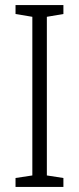

<svg xmlns="http://www.w3.org/2000/svg" viewBox="-20 -734 311 754"><path d="M229 0V-35L164 -45V-668L229 -679V-714H41V-679L107 -668V-45L41 -35V0Z"/></svg>

Font: Noto Sans Display SemiCondensed Light
Style: Regular
Weight: 300
Width: 4
Designer: Monotype Design Team
Foundry: Monotype Imaging Inc.
Version: Version 1.900